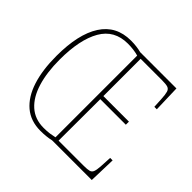

<svg xmlns="http://www.w3.org/2000/svg" viewBox="-179 -908 1100 1100"><g transform="rotate(45 371.5 -357.5)"><path d="M287 9Q207 9 154 -36Q101 -81 74.5 -163.5Q48 -246 48 -359Q48 -536 108.5 -630Q169 -724 288 -724Q335 -724 372 -714H666L671 -550H651L648 -608Q646 -645 641 -662Q636 -679 621.5 -684Q607 -689 575 -689H401V-387H608V-362H401L400 -25H604Q634 -25 648 -29Q662 -33 667.5 -47Q673 -61 675 -90L679 -164H699L694 0H373Q334 9 287 9ZM287 -16Q316 -16 336.5 -19Q357 -22 374 -26V-688Q335 -699 288 -699Q179 -699 127.5 -609.5Q76 -520 76 -358Q76 -254 99.5 -177Q123 -100 170 -58Q217 -16 287 -16Z"/></g></svg>

Font: Noto Serif Armenian Condensed Thin
Style: Regular
Weight: 100
Width: 3
Designer: Monotype Design Team
Foundry: Monotype Imaging Inc.
Version: Version 2.008; ttfautohint (v1.8.4.7-5d5b)